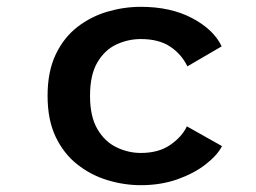

<svg xmlns="http://www.w3.org/2000/svg" viewBox="-20 -532 750 563"><path d="M631 -103.5Q617 -76.5 583 -50Q549 -23.5 500.2 -6.2Q451.5 11 393 11Q343.5 11 295 -3.8Q246.5 -18.5 206.8 -49.8Q167 -81 143.2 -130.8Q119.5 -180.5 119.5 -251Q119.5 -322 143.2 -372Q167 -422 206.8 -452.8Q246.5 -483.5 295 -497.8Q343.5 -512 393 -512Q481 -512 544 -478.5Q607 -445 630 -396L529.5 -337.5Q512 -373.5 478.8 -395.5Q445.5 -417.5 393 -417.5Q356 -417.5 321.8 -401.8Q287.5 -386 265.8 -349.5Q244 -313 244 -251Q244 -190 265.8 -153.2Q287.5 -116.5 321.8 -100Q356 -83.5 393 -83.5Q445.5 -83.5 479.8 -107.5Q514 -131.5 528 -161.5Z"/></svg>

Font: League Mono Medium
Style: Regular
Weight: 500
Width: 6
Designer: Tyler Finck
Foundry: The League of Moveable Type / Tyler Finck
Version: Version 2.300;RELEASE